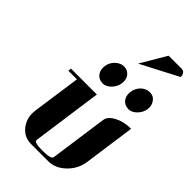

<svg xmlns="http://www.w3.org/2000/svg" viewBox="-267 -994 1085 1085"><g transform="rotate(45 275.5 -451.5)"><path d="M64 -441.9 65.9 -460.9H272.9L213.9 -38.1Q210.9 -19 279.8 -19Q348.1 -19 351.1 -38.1L399.9 -384.8Q404.3 -416 448.2 -439Q490.2 -460.9 546.9 -460.9L503.9 -153.8Q495.1 -90.3 448.2 -44.9Q401.9 0 345.2 0H208Q151.9 0 117.2 -44.9Q89.8 -81.1 89.8 -127.9Q89.8 -136.2 91.8 -153.8L132.8 -441.9ZM189.9 -592.8Q189.9 -602.1 190.9 -606Q195.3 -637.7 219.2 -660.2Q242.7 -682.1 270 -682.1Q298.3 -682.1 315.9 -660.2Q329.1 -643.6 329.1 -619.1Q329.1 -610.8 328.1 -606Q324.2 -575.2 299.8 -550.8Q276.9 -527.8 250 -527.8L249 -528.8Q220.7 -528.8 203.1 -550.8Q189.9 -568.8 189.9 -592.8ZM314 -749 404.8 -902.8H507.8Q522.9 -902.8 530.8 -892.1Q539.6 -879.9 537.1 -865.2ZM396 -591.8Q396 -602.1 397 -606Q401.4 -637.7 423.8 -660.2Q447.3 -682.1 476.1 -682.1Q504.9 -682.1 521 -660.2Q535.2 -640.6 535.2 -618.2Q535.2 -609.9 534.2 -605Q529.8 -574.7 505.9 -550.8Q482.9 -527.8 456.1 -527.8L455.1 -528.8Q426.8 -528.8 409.2 -550.8Q396 -568.8 396 -591.8Z"/></g></svg>

Font: Hjet
Style: Italic
Weight: 400
Designer: T. Christopher White
Version: Version 1.2